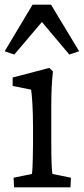

<svg xmlns="http://www.w3.org/2000/svg" viewBox="-25 -800 358 820"><path d="M35 0H276L278 -41L199 -57C196 -69 194 -119 194 -194V-342C194 -405 196 -447 201 -495L186 -510L29 -469V-433L108 -417C112 -390 116 -328 116 -259V-184C115 -86 113 -65 111 -57L33 -41ZM-5 -581 36 -567 154 -706 271 -567 313 -581 193 -780H114Z"/></svg>

Font: TPK Tissa Web Quiz
Style: Regular
Weight: 400
Designer: Jacques Le Bailly, Suppakit Chalermlarp | Katatrad Co.,Ltd.
Foundry: Jacques Le Bailly, Cadson Demak Co.,Ltd.
Version: Version 5.000;Glyphs 3.1.2 (3151)